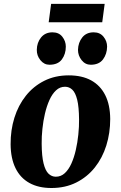

<svg xmlns="http://www.w3.org/2000/svg" viewBox="-20 -952 620 986"><path d="M333 -565Q401.5 -565 448.5 -539Q495.5 -513 520.5 -463.2Q545.5 -413.5 546 -341Q546 -269 526 -205Q506 -141 467 -92Q428 -43 371.8 -14.8Q315.5 13.5 244 13.5Q177.5 13.5 130.8 -12.5Q84 -38.5 59.5 -88.8Q35 -139 34.5 -211Q34 -283.5 54 -347.5Q74 -411.5 112.8 -460.2Q151.5 -509 207.2 -537Q263 -565 333 -565ZM314 -506.5Q287.5 -506.5 267.8 -488Q248 -469.5 234 -438.5Q220 -407.5 211 -369.2Q202 -331 197.8 -290.5Q193.5 -250 194 -213.5Q194.5 -149.5 203.8 -112.5Q213 -75.5 229.2 -60Q245.5 -44.5 266.5 -44.5Q293 -44.5 312.8 -62.8Q332.5 -81 346.5 -112Q360.5 -143 369.2 -181.5Q378 -220 382.2 -260.8Q386.5 -301.5 386 -338.5Q385.5 -403 376.5 -439.5Q367.5 -476 351.5 -491.2Q335.5 -506.5 314 -506.5ZM234 -619.5Q206.5 -619.5 187.5 -643Q168.5 -666.5 169 -696Q169.5 -733.5 191 -759.8Q212.5 -786 249.5 -786Q282.5 -786 300.2 -763.2Q318 -740.5 318 -712.5Q318 -674.5 297.8 -647Q277.5 -619.5 234 -619.5ZM446 -619.5Q418 -619.5 399.2 -643Q380.5 -666.5 380.5 -696Q381.5 -733.5 402.5 -759.8Q423.5 -786 461 -786Q493.5 -786 511.8 -763.2Q530 -740.5 530 -712.5Q529.5 -674.5 509 -647Q488.5 -619.5 446 -619.5ZM242.5 -932H517.5L505 -837.5H230Z"/></svg>

Font: Merriweather 28pt ExtraBold
Style: Italic
Weight: 800
Italic angle: -7.8°
Version: Version 2.101